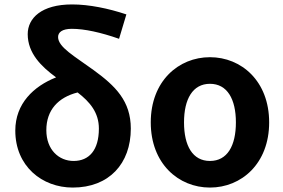

<svg xmlns="http://www.w3.org/2000/svg" viewBox="-20 -832 1277 866"><path d="M308 14C472 14 570 -94 570 -252C570 -376 501 -444 402 -516C317 -578 242 -619 242 -665C242 -686 260 -702 304 -702C361 -702 434 -686 517 -657L550 -767C469 -794 382 -812 305 -812C167 -812 105 -750 105 -678C105 -592 166 -532 233 -483C132 -443 49 -365 49 -243C49 -82 170 14 308 14ZM330 -415C386 -372 426 -324 426 -252C426 -155 382 -106 312 -106C246 -106 189 -156 189 -245C189 -336 243 -393 330 -415Z M927 14C1069 14 1194 -94 1194 -280C1194 -466 1069 -574 927 -574C785 -574 660 -466 660 -280C660 -94 785 14 927 14ZM927 -106C849 -106 810 -174 810 -280C810 -385 849 -454 927 -454C1005 -454 1044 -385 1044 -280C1044 -174 1005 -106 927 -106Z"/></svg>

Font: Noto Sans TC
Style: Bold
Weight: 700
Designer: Ryoko NISHIZUKA 西塚涼子 (kana, bopomofo & ideographs); Paul D. Hunt (Latin, Greek & Cyrillic); Sandoll Communications 산돌커뮤니
Foundry: Adobe
Version: Version 2.004;hotconv 1.0.118;makeotfexe 2.5.65603